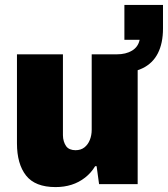

<svg xmlns="http://www.w3.org/2000/svg" viewBox="-20 -749 683 781"><path d="M206 12Q123 12 86 -35Q49 -82 49 -166V-528H236V-199Q236 -186 239.5 -174.5Q243 -163 249 -154.5Q255 -146 265 -142Q275 -138 287 -138Q309 -138 323.5 -149.5Q338 -161 345.5 -180Q353 -199 353 -221V-528H540V0H383L373 -73H367Q351 -46 326 -26.5Q301 -7 271 2.5Q241 12 206 12ZM455 -450V-528Q492 -528 517 -543Q542 -558 548 -587H486V-729H643V-633Q643 -573 622 -532Q601 -491 559 -471Q517 -451 455 -450Z"/></svg>

Font: Archivo SemiCondensed Black
Style: Regular
Weight: 900
Width: 4
Designer: Hector Gatti
Foundry: Omnibus-Type
Version: Version 2.001